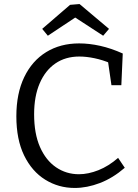

<svg xmlns="http://www.w3.org/2000/svg" viewBox="-20 -922 686 951"><path d="M350 9Q270 9 204 -32Q138 -73 99.5 -152Q61 -231 61 -346Q61 -459 100 -540Q139 -621 209 -664Q279 -707 372 -707Q422 -707 476 -695Q530 -683 588 -657L581 -500H532L514 -624L529 -608Q489 -625 448.5 -633.5Q408 -642 373 -642Q304 -642 254 -607.5Q204 -573 176.5 -509Q149 -445 149 -356Q149 -260 178 -194Q207 -128 257.5 -93.5Q308 -59 371 -59Q417 -59 467.5 -79Q518 -99 565 -140L598 -91Q539 -40 475 -15.5Q411 9 350 9ZM217 -745 189 -779 327 -898 374 -902 520 -779 491 -745 325 -853 378 -852Z"/></svg>

Font: Bitter Thin
Style: Regular
Weight: 400
Version: Version 3.021